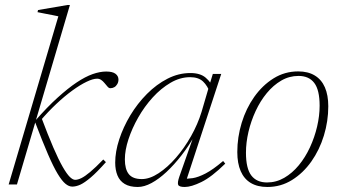

<svg xmlns="http://www.w3.org/2000/svg" viewBox="-20 -735 1362 765"><path d="M258.5 -715 47.5 0H14.5L212.5 -670Q203.5 -672 189.5 -674.8Q175.5 -677.5 159.8 -680.5Q144 -683.5 129.5 -686.5L131.5 -695L248.5 -715ZM119 -250.5 120 -253.5Q168.5 -309 209.8 -346.2Q251 -383.5 285.5 -406.5Q320 -429.5 349.2 -439.8Q378.5 -450 403 -450Q428.5 -450 440.2 -441Q452 -432 452 -418Q452 -408 447.2 -399.8Q442.5 -391.5 435.2 -387.5Q428 -383.5 419.5 -383.5Q414 -383.5 408.5 -389.8Q403 -396 396.5 -404Q390 -412 382.8 -416.8Q375.5 -421.5 367 -421.5Q350.5 -421.5 325 -409.2Q299.5 -397 268.5 -374.5Q237.5 -352 204.5 -321Q171.5 -290 140 -253L143 -271.5Q171 -197 192.2 -147.8Q213.5 -98.5 229.8 -70.2Q246 -42 258 -30.2Q270 -18.5 279.5 -18.5Q290 -18.5 304 -25.2Q318 -32 339 -49.5Q360 -67 391.5 -99.5L402 -89Q366 -48.5 341.5 -27.8Q317 -7 300 0.8Q283 8.5 268 8.5Q254.5 8.5 240.8 -2.8Q227 -14 210 -42Q193 -70 171 -120.8Q149 -171.5 119 -250.5Z M694.5 -31 754 -200H758.5Q733 -154.5 703.5 -116.5Q674 -78.5 643.5 -50Q613 -21.5 583.8 -5.8Q554.5 10 529 10Q497 10 477 -2Q457 -14 448 -36Q439 -58 439 -87Q439 -130.5 455 -179.5Q471 -228.5 499.2 -275.5Q527.5 -322.5 565.5 -360.8Q603.5 -399 647.5 -421.5Q691.5 -444 738.5 -444Q778 -444 799.5 -425.5Q821 -407 835 -377L818 -362.5Q807 -393.5 788.8 -410.5Q770.5 -427.5 737.5 -427.5Q697.5 -427.5 659.5 -405.2Q621.5 -383 588.5 -346.8Q555.5 -310.5 530.8 -267Q506 -223.5 491.8 -180Q477.5 -136.5 477.5 -100Q477.5 -61 493.2 -41.2Q509 -21.5 545 -21.5Q576.5 -21.5 612 -44.8Q647.5 -68 681 -106.5Q714.5 -145 741.2 -192.5Q768 -240 783 -289L813.5 -393L828 -440.5H861.5L720.5 -11L709 -23.5Q726 -22 747.8 -25.2Q769.5 -28.5 799 -43.8Q828.5 -59 869 -93.5L877.5 -83Q823 -29.5 782.5 -9.8Q742 10 716 10Q693 10 689.8 1Q686.5 -8 694.5 -31Z M1168 -450.5Q1207.5 -450.5 1234.2 -434.2Q1261 -418 1274.5 -387Q1288 -356 1288 -311.5Q1288 -252 1270.5 -194.8Q1253 -137.5 1220.5 -91.5Q1188 -45.5 1143.5 -17.8Q1099 10 1045.5 10Q1006 10 979.2 -6Q952.5 -22 939 -53.2Q925.5 -84.5 925.5 -129Q925.5 -188.5 943 -245.8Q960.5 -303 993 -349Q1025.5 -395 1070 -422.8Q1114.5 -450.5 1168 -450.5ZM1044 -8Q1080.5 -8 1112.5 -26.5Q1144.5 -45 1170.5 -76.5Q1196.5 -108 1215 -148Q1233.5 -188 1243.5 -230.8Q1253.5 -273.5 1253.5 -314Q1253.5 -376.5 1232.2 -404.5Q1211 -432.5 1169.5 -432.5Q1132.5 -432.5 1100.8 -414Q1069 -395.5 1043 -364Q1017 -332.5 998.5 -292.5Q980 -252.5 970 -209.8Q960 -167 960 -126.5Q960 -64 981.2 -36Q1002.5 -8 1044 -8Z"/></svg>

Font: Newsreader 16pt 16pt ExtraLight
Style: Italic
Weight: 250
Italic angle: -17°
Version: Version 1.003